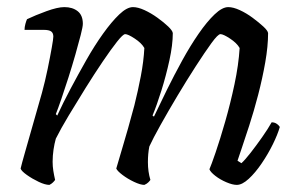

<svg xmlns="http://www.w3.org/2000/svg" viewBox="-20 -520 832 540"><path d="M119 0Q107 0 89 -8.5Q71 -17 55.5 -28Q40 -39 38 -46Q41 -59 50 -90.5Q59 -122 71.5 -166Q84 -210 98 -259Q107 -292 114 -326Q121 -360 125.5 -385.5Q130 -411 130 -417Q130 -427 124 -431.5Q118 -436 103 -436H49Q49 -444 51.5 -453Q54 -462 56 -466Q79 -477 110.5 -488.5Q142 -500 161 -500Q184 -500 198.5 -488.5Q213 -477 213 -453Q213 -445 207 -421.5Q201 -398 192 -366.5Q183 -335 172.5 -302Q162 -269 152.5 -241.5Q143 -214 137 -199L141 -195Q157 -230 178.5 -270.5Q200 -311 223 -351.5Q246 -392 270 -425.5Q294 -459 315.5 -479.5Q337 -500 354 -500Q368 -500 386.5 -491.5Q405 -483 423 -470Q441 -457 453 -445.5Q465 -434 466 -427Q466 -394 456.5 -350.5Q447 -307 434 -265.5Q421 -224 409 -195L413 -192Q429 -226 449.5 -267.5Q470 -309 492.5 -350Q515 -391 538.5 -425Q562 -459 583.5 -479.5Q605 -500 622 -500Q636 -500 654.5 -491.5Q673 -483 690.5 -470Q708 -457 720.5 -445.5Q733 -434 734 -427Q734 -390 726 -344.5Q718 -299 706 -253Q694 -207 681 -167Q668 -127 659 -100.5Q650 -74 648 -68L659 -61Q669 -70 685 -90.5Q701 -111 717.5 -134.5Q734 -158 744 -176Q752 -176 758 -172Q764 -168 767 -163Q761 -142 747.5 -114.5Q734 -87 716 -60.5Q698 -34 679.5 -17Q661 0 646 0Q634 0 616.5 -7.5Q599 -15 585.5 -25.5Q572 -36 569 -44Q574 -55 586.5 -91.5Q599 -128 613.5 -178.5Q628 -229 639.5 -283Q651 -337 654 -385Q646 -399 627 -411.5Q608 -424 600 -424Q593 -424 574.5 -398.5Q556 -373 530.5 -333.5Q505 -294 479 -250.5Q453 -207 431.5 -168.5Q410 -130 400 -108Q396 -88 396 -64Q396 -37 403 -14Q401 -11 397 -7Q393 -3 386 0Q375 0 357 -8.5Q339 -17 324.5 -28Q310 -39 307 -46Q311 -61 325 -107Q339 -153 358 -224Q368 -264 376 -305.5Q384 -347 386 -385Q378 -399 359 -411.5Q340 -424 332 -424Q326 -424 309 -402.5Q292 -381 269 -347Q246 -313 221 -273Q196 -233 173.5 -195.5Q151 -158 137 -130Q133 -116 130.5 -99Q128 -82 128 -65Q128 -52 130 -39.5Q132 -27 135 -14Q133 -11 129 -7Q125 -3 119 0Z"/></svg>

Font: Texturina 72pt 72pt Regular
Style: Italic
Weight: 400
Italic angle: -11°
Designer: Guillermo Torres Carreño
Foundry: Omnibus-Type
Version: Version 1.002; ttfautohint (v1.8.3)